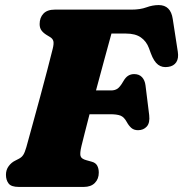

<svg xmlns="http://www.w3.org/2000/svg" viewBox="-20 -738 723 758"><path d="M136.5 -643Q136.5 -668.5 151.5 -684.2Q166.5 -700 196 -700H499Q533.5 -700 558 -709Q582.5 -718 606.5 -718Q654 -718 662 -663L682 -533.5Q686 -507.5 675.8 -492.2Q665.5 -477 644.5 -474Q621 -470 604.2 -482.5Q587.5 -495 575.5 -527.5L568 -548Q558 -575 536.2 -590.2Q514.5 -605.5 477.5 -605.5H420Q409 -565.5 392.5 -505Q376 -444.5 359 -381H419Q433 -381 443.2 -387.5Q453.5 -394 466.5 -416.5Q475.5 -432.5 486 -439Q496.5 -445.5 509.5 -445.5Q529.5 -445.5 540.8 -433.2Q552 -421 554.5 -400.5L569 -283.5Q572.5 -253 559.5 -238.5Q546.5 -224 525 -224Q508.5 -224 498.2 -233.2Q488 -242.5 481 -255.5Q470 -276 455.8 -281.5Q441.5 -287 415 -287H333.5Q323 -246 314.5 -213Q306 -180 301.5 -161Q295 -134 297.8 -122.5Q300.5 -111 321 -105.5L342.5 -99.5Q357.5 -95.5 363.8 -84Q370 -72.5 370 -56.5Q370 -31.5 354.5 -15.8Q339 0 310.5 0H54.5Q24 0 13.8 -13.8Q3.5 -27.5 3.5 -48Q3.5 -67.5 14.2 -82Q25 -96.5 39.5 -103.5L55 -111.5Q65.5 -117 71.8 -126.5Q78 -136 84 -157Q94.5 -195 109 -247.8Q123.5 -300.5 138.8 -356.8Q154 -413 167 -462.8Q180 -512.5 188 -545Q193 -565 190.8 -575Q188.5 -585 178 -591.5L164 -600Q151 -608 143.8 -617.8Q136.5 -627.5 136.5 -643Z"/></svg>

Font: Fraunces 72pt S100 Black
Style: Italic
Weight: 900
Italic angle: -16°
Version: Version 1.000; ttfautohint (v1.8.3)